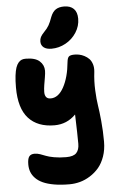

<svg xmlns="http://www.w3.org/2000/svg" viewBox="-71 -918 764 1242"><g transform="rotate(-5 311.5 -296.5)"><path d="M290 -606Q256.3 -606 238.8 -620.1Q221.2 -634.3 221.2 -658.2Q221.2 -674.8 228 -688Q234.9 -701.2 251 -717.8Q271 -737.8 282.5 -757.8Q293.9 -777.8 305.2 -810.1Q318.4 -843.8 339.1 -857.4Q359.9 -871.1 393.1 -871.1Q434.1 -871.1 456.1 -849.1Q478 -827.1 478 -784.2Q478 -736.8 451.4 -695.3Q424.8 -653.8 381.3 -629.9Q337.9 -606 290 -606ZM329.1 277.8Q273.4 277.8 230 270.3Q186.5 262.7 157.5 249.5Q128.4 236.3 109.6 217Q90.8 197.8 82.5 175.5Q74.2 153.3 74.2 127Q74.2 90.8 85 75.9Q95.7 61 121.1 61Q137.2 61 156.2 67.4Q175.3 73.7 192.6 81.1Q210 88.4 244.6 94.7Q279.3 101.1 323.2 101.1Q370.6 101.1 389.4 80.8Q408.2 60.5 408.2 22Q408.2 -40.5 403.8 -168.9Q346.7 -110.8 266.1 -110.8Q156.2 -110.8 97.2 -175.8Q38.1 -240.7 38.1 -376Q38.1 -419.9 42 -452.4Q45.9 -484.9 52.7 -504.6Q59.6 -524.4 69.8 -536.1Q80.1 -547.9 91.1 -552Q102.1 -556.2 116.2 -556.2Q178.2 -556.2 206.5 -530.8Q234.9 -505.4 234.9 -467.8Q234.9 -452.1 230.2 -424.8Q225.6 -397.5 221.9 -375.5Q218.3 -353.5 217.8 -332Q217.3 -310.5 226.6 -298.3Q235.8 -286.1 255.9 -286.1Q306.6 -286.1 341.1 -349.4Q375.5 -412.6 384.8 -511.2Q387.7 -538.6 397.7 -546.9Q407.7 -555.2 434.1 -555.2Q448.7 -555.2 464.6 -552Q480.5 -548.8 497.6 -540Q514.6 -531.2 527.6 -518.1Q540.5 -504.9 547.6 -482.9Q554.7 -460.9 551.8 -433.1Q544.4 -373 547.4 -312.5Q550.3 -252 556.4 -215.1Q562.5 -178.2 568.8 -112.8Q575.2 -47.4 575.2 22Q575.2 74.2 560.1 117.7Q544.9 161.1 520.3 190.2Q495.6 219.2 463.1 239.5Q430.7 259.8 397 268.8Q363.3 277.8 329.1 277.8Z"/></g></svg>

Font: Shantell Sans Irregular Bouncy
Style: Regular
Weight: 800
Designer: Stephen Nixon, Anya Danilova, Shantell Martin
Foundry: Arrow Type
Version: Version 1.006;[9816181b4]